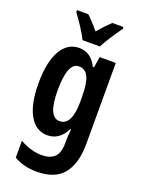

<svg xmlns="http://www.w3.org/2000/svg" viewBox="-183 -846 860 1166"><g transform="rotate(20 247.0 -263.0)"><path d="M332 -766Q312 -747 294.5 -728.5Q277 -710 254 -683Q209 -737 177 -766H104V-753Q126 -724 155 -680Q184 -636 198 -606H310Q326 -638 354.5 -681.5Q383 -725 404 -753V-766ZM313 -278V-251Q313 -96 234 -96Q160 -96 160 -268Q160 -449 232 -449Q275 -449 294 -408.5Q313 -368 313 -278ZM36 -269Q36 -136 77.5 -63Q119 10 193 10Q272 10 313 -73H318Q313 -31 313 7V18Q313 82 284.5 108.5Q256 135 203 135Q135 135 61 94V203Q124 240 207 240Q327 240 381 172Q435 104 435 -22V-545H331L320 -475H312Q273 -555 197 -555Q121 -555 78.5 -480.5Q36 -406 36 -269Z"/></g></svg>

Font: Noto Sans UI Condensed
Style: Bold
Weight: 700
Width: 3
Designer: Monotype Design Team
Foundry: Monotype Imaging Inc.
Version: 1.001